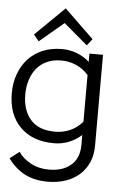

<svg xmlns="http://www.w3.org/2000/svg" viewBox="-59 -711 663 948"><g transform="rotate(5 272.5 -237.0)"><path d="M431.2 -4.9Q431.2 42 415 78.6Q398.9 115.2 369.9 140.6Q340.8 166 301.5 179.4Q262.2 192.9 213.9 192.9Q146 192.9 98.4 167.5Q50.8 142.1 16.1 94.2L63 58.1Q84 89.8 123.5 111.3Q163.1 132.8 213.9 132.8Q283.2 132.8 323.5 97.9Q363.8 63 363.8 -2.9V-51.8Q304.2 1 228 1Q121.1 1 60.1 -60.1Q-1 -121.1 -1 -227.1Q-1 -278.8 14.9 -322.5Q30.8 -366.2 60.3 -398.2Q89.8 -430.2 132.3 -448Q174.8 -465.8 228 -465.8Q265.1 -465.8 300 -452.9Q335 -439.9 363.8 -414.1V-455.1H431.2ZM363.8 -349.1Q335 -380.9 300.5 -395Q266.1 -409.2 228 -409.2Q188 -409.2 157.5 -395Q127 -380.9 106.9 -356.4Q86.9 -332 76.4 -298.6Q65.9 -265.1 65.9 -227.1Q65.9 -148.9 106.4 -102.5Q147 -56.2 228 -56.2Q266.1 -56.2 300.5 -70.6Q335 -85 363.8 -117.2ZM373 -527.3 347.2 -494.6 229 -594.7 108.9 -493.7 83 -525.4 228 -667.5Z"/></g></svg>

Font: Anonymous Pro
Style: Regular
Weight: 400
Monospace: yes
Designer: Mark Simonson
Version: Version 1.003